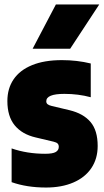

<svg xmlns="http://www.w3.org/2000/svg" viewBox="-20 -828 466 859"><path d="M32 -13V-164Q101 -140 182 -140Q216 -140 229.5 -148Q243 -156 243 -171Q243 -180.5 237.8 -185.8Q232.5 -191 220 -194L140 -213Q79 -227 46 -267Q13 -307 13 -376Q13 -432 40.8 -473Q68.5 -514 123.2 -536.5Q178 -559 257 -559Q324.5 -559 386 -544V-393Q330.5 -408 268 -408Q187 -408 187 -375Q187 -366.5 192.8 -361.8Q198.5 -357 211 -354L291 -335Q353 -320 385 -282.2Q417 -244.5 417 -175Q417 -118 388.8 -76Q360.5 -34 308.2 -11.5Q256 11 186 11Q100 11 32 -13ZM126 -610 230 -808H424L294 -610Z"/></svg>

Font: Encode Sans Condensed Black
Style: Regular
Weight: 900
Width: 3
Designer: Multiple Designers
Foundry: Impallari Type
Version: Version 2.000